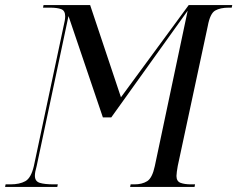

<svg xmlns="http://www.w3.org/2000/svg" viewBox="-45 -734 932 754"><path d="M-25 0 -23 -10H-4Q32 -10 54.5 -22.5Q77 -35 88 -82L204 -628Q211 -656 211 -670Q211 -692 195.5 -698Q180 -704 150 -704H124L126 -714H309L430 -352L696 -714H867L865 -704H854Q820 -704 800 -692.5Q780 -681 771 -632L653 -82Q651 -71 649.5 -60Q648 -49 648 -43Q648 -22 664 -16Q680 -10 705 -10H721L719 0H466L468 -10H483Q513 -10 533 -22.5Q553 -35 563 -82L692 -692L392 -273H359L224 -671L99 -82Q92 -58 92 -44Q92 -22 111 -16Q130 -10 166 -10H182L180 0Z"/></svg>

Font: Noto Serif Display Condensed
Style: Italic
Weight: 400
Width: 3
Italic angle: -12°
Designer: Monotype Design Team
Foundry: Monotype Imaging Inc.
Version: Version 2.009